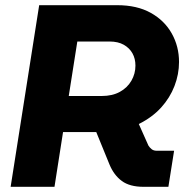

<svg xmlns="http://www.w3.org/2000/svg" viewBox="-20 -720 724 740"><path d="M21 0 131 -700H432Q508 -700 561 -670.5Q614 -641 642 -591Q670 -541 670 -481Q670 -434 652.5 -388.5Q635 -343 601 -305.5Q567 -268 515 -242L552 -159Q557 -151 564.5 -145Q572 -139 584 -139H651L629 0H533Q480 0 449.5 -22.5Q419 -45 402 -86L351 -211Q346 -211 340.5 -211Q335 -211 330 -211H223L190 0ZM245 -350H372Q413 -350 442 -366Q471 -382 486.5 -409Q502 -436 502 -467Q502 -494 490.5 -514.5Q479 -535 457 -547.5Q435 -560 402 -560H278Z"/></svg>

Font: MuseoModerno
Style: Bold Italic
Weight: 700
Italic angle: -9°
Designer: Pablo Cosgaya, Héctor Gatti, Marcela Romero, and the Authors of The MuseoModerno Project.
Foundry: Omnibus-Type Team
Version: Version 1.003